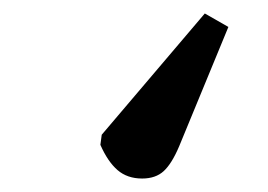

<svg xmlns="http://www.w3.org/2000/svg" viewBox="-20 -84 398 285"><path d="M284 -64 319 -44 246 133Q235 159 223 170Q211 181 191 181Q169 181 154.5 168.5Q140 156 129 131L131 116Z"/></svg>

Font: Literata Medium
Style: Italic
Weight: 500
Italic angle: -2°
Designer: Latin by Veronika Burian and Jose Scaglione. Greek by Irene Vlachou. Cyrillic by Vera Evstafieva
Foundry: TypeTogether
Version: Version 3.103;gftools[0.9.29]